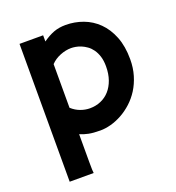

<svg xmlns="http://www.w3.org/2000/svg" viewBox="-129 -623 837 914"><g transform="rotate(-20 289.0 -166.0)"><path d="M188 133.3Q188 158.2 188.5 169.9Q189 181.6 189.9 188H68.4V-510.3H188V-479Q216.8 -499.5 243.9 -509.8Q271 -520 304.7 -520Q350.6 -520 392.8 -504.4Q435.1 -488.8 467.5 -456.8Q500 -424.8 519.3 -376.2Q538.6 -327.6 538.6 -261.7Q538.6 -217.8 527.3 -180.4Q516.1 -143.1 497.1 -113Q478 -83 453.1 -60.3Q428.2 -37.6 400.4 -22.2Q372.6 -6.8 344 1Q315.4 8.8 289.6 8.8Q253.9 8.8 230.2 3.9Q206.5 -1 188 -9.3ZM188 -143.1Q208.5 -124.5 232.2 -116Q255.9 -107.4 279.3 -107.4Q309.1 -107.4 334.7 -118.4Q360.4 -129.4 378.9 -150.1Q397.5 -170.9 408.2 -200.9Q418.9 -231 418.9 -269.5Q418.9 -298.3 412.1 -319.8Q405.3 -341.3 394.3 -356.7Q383.3 -372.1 369.6 -381.8Q356 -391.6 341.8 -397.5Q327.6 -403.3 314.5 -405.5Q301.3 -407.7 292 -407.7Q264.2 -407.7 235.8 -396.2Q207.5 -384.8 188 -364.3Z"/></g></svg>

Font: Hammersmith One
Style: Regular
Weight: 400
Designer: Nicole Fally
Foundry: Nicole Fally
Version: Version 1.002